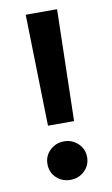

<svg xmlns="http://www.w3.org/2000/svg" viewBox="-80 -725 447 768"><g transform="rotate(-10 143.5 -341.0)"><path d="M81.1 -682.1H208.5L197.8 -229.5H91.8ZM63 -78.6Q63 -111.8 86.7 -134.3Q110.4 -156.7 143.6 -156.7Q176.8 -156.7 200.4 -134.3Q224.1 -111.8 224.1 -78.6Q224.1 -45.4 200.4 -22.9Q176.8 -0.5 143.6 -0.5Q109.4 -0.5 86.2 -22.7Q63 -44.9 63 -78.6Z"/></g></svg>

Font: Vazirmatn RD UI SemiBold
Style: Regular
Weight: 600
Designer: Saber Rastikerdar
Foundry: Saber Rastikerdar
Version: Version 33.003